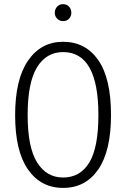

<svg xmlns="http://www.w3.org/2000/svg" viewBox="-20 -898 610 929"><path d="M285.2 -877.9Q303.2 -877.9 314.2 -865.7Q325.2 -853.5 325.2 -835.9Q325.2 -819.3 314.2 -807.6Q303.2 -795.9 285.2 -795.9Q267.6 -795.9 256.3 -807.9Q245.1 -819.8 245.1 -835.9Q245.1 -853.5 256.3 -865.7Q267.6 -877.9 285.2 -877.9ZM285.2 -695.8Q393.6 -695.8 455.3 -607.4Q517.1 -519 517.1 -341.8Q517.1 -168 455.6 -78.4Q394 11.2 285.2 11.2Q177.7 11.2 115.5 -77.9Q53.2 -167 53.2 -340.8Q53.2 -514.6 116 -605.2Q178.7 -695.8 285.2 -695.8ZM285.2 -646Q204.1 -646 158.9 -572Q113.8 -498 113.8 -340.8Q113.8 -185.5 159.4 -112.3Q205.1 -39.1 285.2 -39.1Q368.2 -39.1 412.1 -111.6Q456.1 -184.1 456.1 -341.8Q456.1 -646 285.2 -646Z"/></svg>

Font: Fira Sans Compressed Light
Style: Regular
Weight: 300
Width: 1
Designer: Carrois Corporate & Edenspiekermann AG
Foundry: Carrois Corporate GbR & Edenspiekermann AG
Version: Version 4.203;PS 004.203;hotconv 1.0.88;makeotf.lib2.5.64775